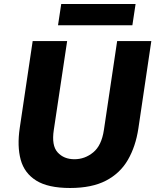

<svg xmlns="http://www.w3.org/2000/svg" viewBox="-20 -928 775 958"><path d="M329.5 10Q220 10 160.8 -27Q101.5 -64 83.2 -131.2Q65 -198.5 78.5 -289.5L143 -723H315L248.5 -280Q236.5 -202 267.5 -167.8Q298.5 -133.5 351.5 -133.5Q403.5 -133.5 445.2 -167.8Q487 -202 498.5 -280L564.5 -723H735L670.5 -287.5Q657 -197.5 618.2 -130.5Q579.5 -63.5 509 -26.8Q438.5 10 329.5 10ZM269.5 -802 285.5 -908H656.5L640.5 -802Z"/></svg>

Font: Public Sans ExtraBold
Style: Italic
Weight: 800
Italic angle: -8°
Designer: The Public Sans project authors (U.S. Web Design System). Libre Franklin designed by Pablo Impallari and Rodrigo Fuenzal
Version: Version 1.007; ttfautohint (v1.8.1) -l 8 -r 50 -G 200 -x 14 